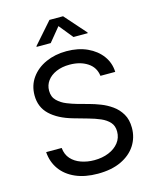

<svg xmlns="http://www.w3.org/2000/svg" viewBox="-137 -1033 916 1138"><g transform="rotate(-15 321.0 -464.5)"><path d="M320.8 12.7Q242.2 12.7 184.3 -12.7Q126.5 -38.1 93.8 -83.7Q61 -129.4 56.6 -190.4H151.9Q155.8 -149.4 179.7 -122.8Q203.6 -96.2 241 -83.3Q278.3 -70.3 320.8 -70.3Q370.1 -70.3 409.4 -86.4Q448.7 -102.5 471.7 -131.8Q494.6 -161.1 494.6 -199.7Q494.6 -234.9 474.9 -256.8Q455.1 -278.8 422.4 -293Q389.6 -307.1 350.6 -317.9L262.7 -342.8Q174.8 -367.7 126 -414.1Q77.1 -460.4 77.1 -532.7Q77.1 -594.2 110.4 -640.4Q143.6 -686.5 200.2 -711.9Q256.8 -737.3 327.1 -737.3Q398.9 -737.3 454.1 -711.9Q509.3 -686.5 541.3 -642.8Q573.2 -599.1 575.2 -543.9H484.4Q478 -597.2 433.6 -626.2Q389.2 -655.3 324.2 -655.3Q277.3 -655.3 241.9 -639.9Q206.5 -624.5 187 -597.9Q167.5 -571.3 167.5 -537.1Q167.5 -499 191.2 -475.8Q214.8 -452.6 247.3 -439.7Q279.8 -426.8 306.2 -419.4L378.9 -399.4Q408.2 -391.6 443.6 -377.9Q479 -364.3 511.2 -341.6Q543.5 -318.8 564.2 -283.9Q585 -249 585 -198.2Q585 -138.7 554 -90.8Q522.9 -43 463.9 -15.1Q404.8 12.7 320.8 12.7ZM250 -807.6H163.6V-812L278.3 -942.4H361.8L477.1 -812V-807.6H389.6L320.3 -893.1Z"/></g></svg>

Font: Adwaita Sans
Style: Regular
Weight: 400
Designer: Rasmus Andersson
Foundry: rsms
Version: Version 4.001;git-9221beed3